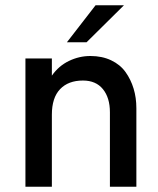

<svg xmlns="http://www.w3.org/2000/svg" viewBox="-20 -710 602 730"><path d="M234.4 -549.3 343.3 -689.9H451.2L309.1 -549.3ZM76.7 0V-487.8H177.2V-422.4Q203.1 -459.5 242.2 -478.3Q281.2 -497.1 323.7 -497.1Q368.2 -497.1 402.6 -480.7Q437 -464.4 457.3 -436Q477.5 -407.7 488 -373Q498.5 -338.4 498.5 -298.3V0H397.9V-283.2Q397.9 -338.4 371.3 -371.1Q344.7 -403.8 295.4 -403.8Q239.7 -403.8 208.5 -371.1Q177.2 -338.4 177.2 -273.9V0Z"/></svg>

Font: HK Grotesk SemiBold Legacy
Style: Regular
Weight: 600
Designer: Alfredo Marco Pradil
Foundry: Hanken Design Co.
Version: Version 2.022;PS 002.022;hotconv 1.0.88;makeotf.lib2.5.64775